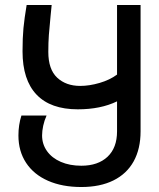

<svg xmlns="http://www.w3.org/2000/svg" viewBox="-20 -745 640 771"><path d="M70.5 -539Q70.5 -593 74.2 -632.2Q78 -671.5 87 -725H187.5L183.5 -685Q178.5 -634.5 176.2 -604.2Q174 -574 174 -536.5Q174 -466.5 209.5 -433.2Q245 -400 302 -400Q339 -400 380 -412Q421 -424 450 -445.5V-725H544.5V-217.5Q544.5 -147.5 516.8 -97.2Q489 -47 435.5 -20.5Q382 6 306.5 6Q230 6 173 -19Q116 -44 85 -90.8Q54 -137.5 54 -201Q54 -243.5 66 -281H167Q158 -261 153.5 -240Q149 -219 149 -201Q149 -166 168.8 -138.2Q188.5 -110.5 224.2 -95Q260 -79.5 306.5 -79.5Q373.5 -79.5 411.8 -115.5Q450 -151.5 450 -217.5V-338Q384 -306 292.5 -306Q183 -306 126.8 -365Q70.5 -424 70.5 -539Z"/></svg>

Font: JuliaMono Medium
Style: Regular
Weight: 500
Monospace: yes
Designer: cormullion
Foundry: corm
Version: Version 0.054; ttfautohint (v1.8.4)